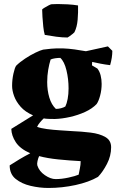

<svg xmlns="http://www.w3.org/2000/svg" viewBox="-20 -714 590 952"><path d="M220 218Q176 218 131.5 207.5Q87 197 57.5 173Q28 149 28 106Q51 91 77 75.5Q103 60 130 46Q80 24 58.5 -8.5Q37 -41 36 -75L144 -142Q105 -159 82.5 -184.5Q60 -210 50 -237.5Q40 -265 40 -288Q40 -319 46.5 -348.5Q53 -378 60 -388Q78 -406 104.5 -423.5Q131 -441 156 -453Q181 -465 194 -468Q209 -470 233.5 -472.5Q258 -475 293 -474Q321 -473 349.5 -469Q378 -465 406 -460L515 -484L537 -462Q537 -429 526 -391Q500 -394 477.5 -398.5Q455 -403 437 -407L436 -390L463 -374Q474 -360 479 -340Q484 -320 484 -298Q484 -268 476.5 -240Q469 -212 459 -198Q437 -175 402 -159Q367 -143 327 -134Q287 -125 252 -124Q238 -124 221.5 -124.5Q205 -125 197 -127Q189 -120 178.5 -107.5Q168 -95 164 -85Q183 -78 213 -74Q243 -70 275.5 -68Q308 -66 336 -64Q385 -62 429.5 -56.5Q474 -51 502.5 -34.5Q531 -18 531 16Q531 59 510.5 98.5Q490 138 466 163Q421 189 354.5 203.5Q288 218 220 218ZM257 -174Q270 -174 283 -177.5Q296 -181 304 -186Q311 -200 315.5 -223.5Q320 -247 320 -276Q320 -322 309.5 -365.5Q299 -409 279 -427Q267 -427 253.5 -425Q240 -423 231 -419Q224 -397 219 -368Q214 -339 214 -307Q214 -266 224.5 -230.5Q235 -195 257 -174ZM256 174Q286 174 320 166.5Q354 159 370 152Q372 140 376 121.5Q380 103 380 85Q324 82 269.5 76.5Q215 71 174 60Q169 71 166 84.5Q163 98 165 106Q174 135 202.5 154.5Q231 174 256 174ZM202 -541Q197 -558 194.5 -582.5Q192 -607 190.5 -630.5Q189 -654 189 -667Q191 -670 201 -676Q211 -682 221.5 -687.5Q232 -693 236 -693Q244 -694 266 -694Q288 -694 315.5 -692.5Q343 -691 367 -687Q368 -653 365 -616.5Q362 -580 349 -554Q349 -553 341 -546.5Q333 -540 324.5 -534Q316 -528 315 -528Q289 -528 259 -532Q229 -536 202 -541Z"/></svg>

Font: Labrada ExtraBold
Style: Regular
Weight: 800
Designer: Mercedes Jáuregui
Foundry: Omnibus-Type Team
Version: Version 1.000; ttfautohint (v1.8.4.7-5d5b)